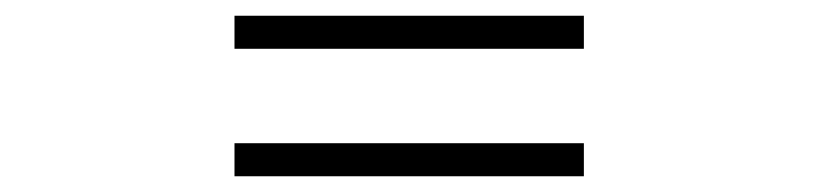

<svg xmlns="http://www.w3.org/2000/svg" viewBox="-20 -502 1040 244"><path d="M278 -482H722V-440H278ZM278 -320H722V-278H278Z"/></svg>

Font: Farlight84_Sys_V01
Style: Bold
Weight: 700
Designer: Monotype Design Team, Nadine Chahine and Nizar Qandah
Foundry: Monotype Imaging Inc.
Version: Version 2.004;October 31, 2024;FontCreator 14.0.0.2814 64-bi